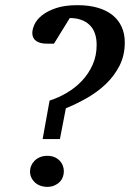

<svg xmlns="http://www.w3.org/2000/svg" viewBox="-20 -707 526 743"><path d="M227.1 -43.9Q227.1 -32.2 222.9 -21.5Q218.8 -10.7 210.4 -2.4Q202.1 5.9 190.2 11Q178.2 16.1 163.1 16.1Q147.5 16.1 135 11.2Q122.6 6.3 114 -2Q105.5 -10.3 100.8 -20.8Q96.2 -31.2 96.2 -43Q96.2 -54.7 100.8 -65.7Q105.5 -76.7 114 -85.2Q122.6 -93.8 135 -98.9Q147.5 -104 163.1 -104Q178.2 -104 190.2 -99.1Q202.1 -94.2 210.4 -85.7Q218.8 -77.1 222.9 -66.4Q227.1 -55.7 227.1 -43.9ZM462.9 -543Q462.9 -492.7 442.6 -452.9Q422.4 -413.1 389.9 -382.1Q357.4 -351.1 316.7 -327.9Q275.9 -304.7 234.9 -288.1L211.9 -168.9H145L171.9 -317.9Q206.1 -328.6 238.8 -347.9Q271.5 -367.2 297.1 -394.3Q322.8 -421.4 338.4 -456.3Q354 -491.2 354 -533.2Q354 -584.5 326.2 -610.8Q298.3 -637.2 250 -637.2L189 -538.1H160.2Q134.3 -538.1 119.6 -548.8Q105 -559.6 105 -579.1Q105 -593.8 113.5 -612.5Q122.1 -631.3 142.6 -647.7Q163.1 -664.1 196.5 -675.5Q230 -687 279.8 -687Q324.2 -687 358.4 -677Q392.6 -667 415.8 -648.2Q439 -629.4 450.9 -602.8Q462.9 -576.2 462.9 -543Z"/></svg>

Font: Charis SIL APac
Style: Italic
Weight: 400
Italic angle: -11°
Foundry: SIL International
Version: Version 5.000